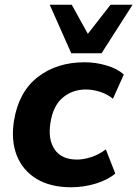

<svg xmlns="http://www.w3.org/2000/svg" viewBox="-20 -780 580 811"><path d="M26 0ZM280 11Q193 11 134.5 -24.5Q76 -60 51 -123Q26 -186 39 -270Q59 -392 139.5 -454.5Q220 -517 338 -517Q384 -517 430 -503.5Q476 -490 503 -465L457 -363Q434 -382 403 -392Q372 -402 343 -402Q286 -402 245 -367.5Q204 -333 193 -261Q182 -191 211 -148.5Q240 -106 306 -106Q333 -106 365.5 -116.5Q398 -127 427 -149L467 -47Q437 -21 386 -5Q335 11 280 11ZM281 -555 190 -760H283L351 -637L447 -760H540L409 -555Z"/></svg>

Font: Winston
Style: Bold Italic
Weight: 700
Italic angle: -9°
Designer: Original fonts by Vernon Adams / Changes by Cristiano Sobral
Foundry: Original fonts by Vernon Adams / Changes by Cristiano Sobral
Version: Version 2.503;July 17, 2020;FontCreator 13.0.0.2655 64-bit